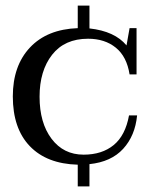

<svg xmlns="http://www.w3.org/2000/svg" viewBox="-20 -581 549 689"><path d="M301 8V88H259V10Q148 7 87 -56.5Q26 -120 26 -235Q26 -345 87.5 -410.5Q149 -476 259 -480V-561H301V-479Q392 -469 434 -418L445 -480H470V-314H445Q435 -378 395.5 -410Q356 -442 296 -442Q212 -442 167 -384.5Q122 -327 122 -234Q122 -140 165 -83Q208 -26 280 -26Q346 -26 388 -60.5Q430 -95 443 -167H472Q465 -94 422 -47Q379 0 301 8Z"/></svg>

Font: TavirajRegular
Style: Regular
Weight: 400
Designer: Katatrad Team
Foundry: CadsonDemak
Version: Version 1.001